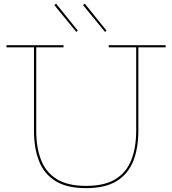

<svg xmlns="http://www.w3.org/2000/svg" viewBox="-20 -992 914 1020"><path d="M430.5 -972.5 546 -829 538 -822.5 421 -965ZM278 -972.5 393.5 -829 385.5 -822.5 268.5 -965ZM557.5 -752H860V-740.5H715V-298Q715 -205 688 -136.5Q661 -68 600 -30.2Q539 7.5 437 7.5Q335.5 7.5 274.8 -30.2Q214 -68 187.2 -136.5Q160.5 -205 160.5 -298V-740.5H14.5V-752H317.5V-740.5H172.5V-298Q172.5 -208.5 198 -142.5Q223.5 -76.5 281.5 -40.5Q339.5 -4.5 437.5 -4.5Q535.5 -4.5 593.8 -40.5Q652 -76.5 677.8 -142.5Q703.5 -208.5 703.5 -298V-740.5H557.5Z"/></svg>

Font: Hepta Slab ExtraLight Thin
Style: Regular
Weight: 250
Version: Version 1.102